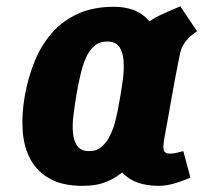

<svg xmlns="http://www.w3.org/2000/svg" viewBox="-20 -580 690 608"><path d="M604 -481 551 -560Q522 -548 494 -535Q469 -524 453.5 -512.5Q429.5 -539 402.5 -548.5Q375 -558.5 340.5 -558.5Q277 -558.5 229 -537.5Q180 -515.5 147 -478.5Q112.5 -440.5 91 -389Q69 -336 58.5 -276.5Q48 -216.5 52 -163.5Q56 -112 77.5 -73.5Q99 -35 139 -13.5Q179 8.5 240.5 8.5Q260 8.5 274 6.5Q290 5 305 0Q322 -6 335.5 -13Q350.5 -21 367 -34Q405 8.5 483.5 8.5Q504.5 8.5 530 1.5Q557 -6 583 -17.5L560.5 -101.5Q545.5 -97.5 541 -96.5Q530 -93.5 517.5 -93.5Q508.5 -93.5 503.5 -97.5Q498.5 -101.5 498 -108Q496.5 -114.5 498 -124Q498.5 -133.5 501 -145.5Q502.5 -155 510 -194.5Q511.5 -202.5 524.5 -276Q530.5 -312 540 -359.5Q541.5 -367.5 544 -379.8Q546.5 -392 548 -400.2Q549.5 -408.5 551 -414.5Q560 -452 604 -481ZM359 -264Q354 -233 347 -204Q340.5 -175.5 329 -152Q318 -129 302 -115.5Q286.5 -101.5 262 -101.5Q236.5 -101.5 225 -117.5Q213.5 -133 211 -159.5Q208.5 -186 213 -218Q216.5 -247 223 -285.5Q227 -310 235.5 -346Q242.5 -375.5 252.5 -398Q262.5 -420.5 279.5 -435Q295 -448.5 319.5 -448.5Q345 -448.5 357 -432.5Q369 -416 371 -390.5Q373.5 -364 369.5 -331Q365 -297 359 -264Z"/></svg>

Font: B612
Style: Regular
Weight: 700
Italic angle: -10°
Designer: Nicolas Chauveau, Thomas Paillot, Jonathan Favre-Lamarine, Jean-Luc Vinot
Foundry: AIRBUS
Version: Version 1.008